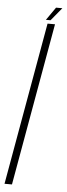

<svg xmlns="http://www.w3.org/2000/svg" viewBox="-78 -894 322 923"><g transform="rotate(5 83.0 -432.5)"><path d="M-19 0H17L156 -785H120ZM110.5 -802.5H133L184.5 -865H154Z"/></g></svg>

Font: Anybody ExtraCondensed ExtraLight
Style: Italic
Weight: 250
Width: 2
Italic angle: -10°
Version: Version 1.113;gftools[0.9.25]